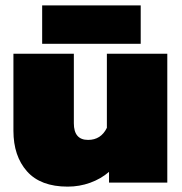

<svg xmlns="http://www.w3.org/2000/svg" viewBox="-20 -680 678 715"><path d="M137 -660H504V-517H137ZM30 -193V-480H255V-221Q255 -159 308 -159Q356 -159 378 -204V-480H603V0H386V-40Q356 -14 316 0.5Q276 15 232 15Q131 15 80.5 -42Q30 -99 30 -193Z"/></svg>

Font: Prompt Black
Style: Regular
Weight: 900
Designer: Katatrad Team
Foundry: CadsonDemak
Version: Version 1.001